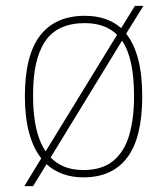

<svg xmlns="http://www.w3.org/2000/svg" viewBox="-20 -596 571 656"><path d="M121 -55Q94 -89 79.5 -142Q65 -195 65 -267Q65 -407 117 -474.5Q169 -542 270 -542Q346 -542 394 -500L441 -576H470L411 -481Q438 -447 452 -394Q466 -341 466 -267Q466 -126 415 -58Q364 10 265 10Q227 10 195 -1.5Q163 -13 139 -35L93 40H63ZM265 -15Q329 -15 367 -46.5Q405 -78 421.5 -134.5Q438 -191 438 -267Q438 -332 428 -379Q418 -426 397 -457L153 -58Q173 -37 201 -26Q229 -15 265 -15ZM380 -477Q360 -497 332.5 -507Q305 -517 270 -517Q176 -517 134 -454.5Q92 -392 93 -267Q93 -206 103.5 -158.5Q114 -111 136 -79Z"/></svg>

Font: Noto Serif Gujarati Thin
Style: Regular
Weight: 250
Version: Version 2.102